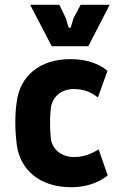

<svg xmlns="http://www.w3.org/2000/svg" viewBox="-20 -770 497 802"><path d="M278 12C332 12 385 -2 430 -37L392 -146C355 -123 323 -114 288 -114C235 -114 196 -149 192 -194C188 -238 188 -274 192 -316C197 -364 235 -398 287 -398C330 -398 359 -386 389 -363L429 -474C393 -505 339 -523 275 -523C141 -523 64 -449 50 -346C45 -313 44 -285 44 -257C44 -229 46 -198 50 -166C63 -65 141 12 278 12ZM196 -577H349L438 -750H317L287 -694L277 -660C275 -651 268 -651 265 -660L255 -694L228 -750H106Z"/></svg>

Font: Finlandica
Style: Bold
Weight: 700
Designer: Niklas Ekholm, Juho Hiilivirta, Jaakko Suomalainen
Foundry: Helsinki Type Studio
Version: Version 2.000;Glyphs 3.2 (3202)